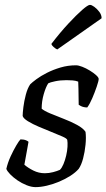

<svg xmlns="http://www.w3.org/2000/svg" viewBox="-20 -768 437 788"><path d="M126 0Q109 0 89 -8Q69 -16 51.5 -28Q34 -40 21.5 -53Q9 -66 6 -75Q12 -101 23.5 -126Q35 -151 46.5 -170.5Q58 -190 64 -196Q71 -196 77 -195Q83 -194 88.5 -191.5Q94 -189 97 -186Q94 -169 89.5 -144Q85 -119 80 -92Q95 -79 117 -68Q139 -57 164 -57Q181 -57 198 -61.5Q215 -66 226 -71Q234 -79 240.5 -94.5Q247 -110 251.5 -129Q256 -148 257 -165.5Q258 -183 256 -194Q254 -200 235.5 -208Q217 -216 191 -226.5Q165 -237 139 -248Q113 -259 94.5 -270.5Q76 -282 73 -292Q73 -304 76 -328.5Q79 -353 86 -379.5Q93 -406 104 -422Q112 -430 129.5 -443Q147 -456 172.5 -469Q198 -482 228.5 -491Q259 -500 292 -500Q302 -500 317.5 -494Q333 -488 348.5 -478.5Q364 -469 374.5 -459.5Q385 -450 385 -444Q385 -436 377 -412.5Q369 -389 358.5 -364.5Q348 -340 338 -327Q331 -327 324 -328.5Q317 -330 311.5 -333Q306 -336 303 -338Q303 -351 302.5 -368.5Q302 -386 302 -403.5Q302 -421 301 -433Q291 -437 278 -438Q265 -439 253 -439Q228 -439 206.5 -434.5Q185 -430 178 -426Q168 -411 159.5 -381.5Q151 -352 151 -322Q161 -313 186 -302.5Q211 -292 241 -280.5Q271 -269 296 -255.5Q321 -242 331 -227Q334 -204 331 -174Q328 -144 321 -117.5Q314 -91 303 -75Q290 -60 269 -46.5Q248 -33 223 -22.5Q198 -12 172.5 -6Q147 0 126 0ZM215 -565Q208 -568 200 -575Q192 -582 191 -588Q227 -635 260.5 -671Q294 -707 317.5 -727.5Q341 -748 349 -748Q356 -748 367 -740Q378 -732 387.5 -719.5Q397 -707 397 -693Z"/></svg>

Font: Texturina 12pt Light
Style: Italic
Weight: 300
Italic angle: -11°
Designer: Guillermo Torres Carreño
Foundry: Omnibus-Type
Version: Version 1.002